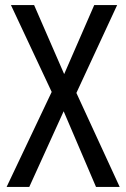

<svg xmlns="http://www.w3.org/2000/svg" viewBox="-20 -734 496 754"><path d="M450 0H357L230 -297L95 0H6L183 -373L23 -714H114L232 -443L350 -714H440L280 -369Z"/></svg>

Font: Noto Sans Khmer Condensed
Style: Regular
Weight: 400
Width: 3
Designer: Danh Hong and the Monotype Design Team
Foundry: Monotype Imaging Inc.
Version: Version 2.004